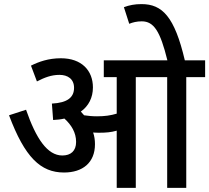

<svg xmlns="http://www.w3.org/2000/svg" viewBox="-20 -916 1020 936"><path d="M443 -213C443 -234 440 -253 434 -270C445 -269 456 -269 466 -269C495 -269 522 -271 549 -279V0H642V-540H795V0H888V-540H980V-622H881C831 -835 771 -896 670 -896C637 -896 611 -891 584 -881L610 -800C627 -807 647 -812 671 -812C730 -812 761 -764 796 -622H486V-540H549V-362C519 -353 491 -349 453 -349C430 -349 410 -351 390 -354C385 -360 379 -366 374 -372C412 -399 433 -440 433 -490C433 -572 378 -632 277 -632C216 -632 169 -615 131 -596L160 -519C197 -538 230 -551 270 -551C310 -551 341 -531 341 -488C341 -442 310 -415 233 -411L239 -331C259 -332 277 -334 294 -338C328 -307 351 -270 351 -224C351 -180 325 -158 284 -158C211 -158 156 -240 107 -381L24 -354C101 -149 178 -75 292 -75C383 -75 443 -123 443 -213Z"/></svg>

Font: Noto Sans SemiCondensed Medium
Style: Regular
Weight: 500
Width: 4
Designer: Monotype Design Team
Foundry: Monotype Imaging Inc.
Version: Version 2.013